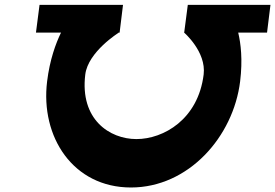

<svg xmlns="http://www.w3.org/2000/svg" viewBox="-20 -792 1160 809"><path d="M838.1 -478C814.9 -289 669 -206 554.8 -206C441.7 -206 316.1 -289 339.3 -478C351.1 -574 479.9 -654 479.9 -654L478 -654.6H484L498.3 -771.5H146.6L131.5 -654.6H237.1C215 -609.2 189.7 -540.5 178.5 -449C149.7 -215 288 -2 531.8 -2C774.5 -2 963.2 -216 991.8 -449C1003 -540.5 994.6 -609.2 983.7 -654.6H1105.2L1119.6 -771.5H771.3L756.2 -655.3L755.4 -655C755.4 -655 849.9 -574 838.1 -478Z"/></svg>

Font: Hussar
Style: BdSuprExtOblOne
Weight: 700
Foundry: Cannot Into Space Fonts
Version: Version 2.00